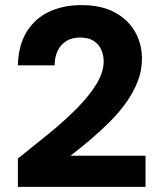

<svg xmlns="http://www.w3.org/2000/svg" viewBox="-20 -732 630 752"><path d="M50 0V-111Q113 -161 173 -210Q233 -259 281 -307.5Q329 -356 357.5 -402.5Q386 -449 386 -492Q386 -517 376 -538.5Q366 -560 346 -572.5Q326 -585 293 -585Q262 -585 239.5 -571Q217 -557 205.5 -532.5Q194 -508 194 -476H50Q52 -556 85.5 -609Q119 -662 174.5 -687Q230 -712 298 -712Q377 -712 429.5 -683.5Q482 -655 509 -607.5Q536 -560 536 -502Q536 -456 519.5 -413.5Q503 -371 475 -331.5Q447 -292 410.5 -255.5Q374 -219 334.5 -185.5Q295 -152 256 -122H550V0Z"/></svg>

Font: DM Sans 11pt Black
Style: Regular
Weight: 900
Version: Version 4.004;gftools[0.9.30]